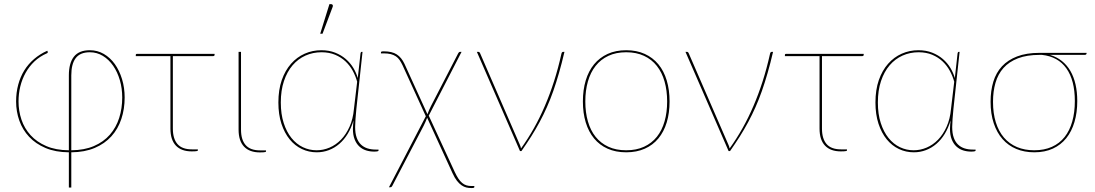

<svg xmlns="http://www.w3.org/2000/svg" viewBox="-20 -746 5408 948"><path d="M332 -4Q396.5 -4.5 444 -25Q491.5 -45.5 522.5 -81Q553.5 -116.5 568.5 -163.8Q583.5 -211 583.5 -264.5Q583.5 -309.5 571.8 -350Q560 -390.5 538.8 -421.2Q517.5 -452 488 -470Q458.5 -488 423.5 -488Q376 -488 354 -459.2Q332 -430.5 332 -374ZM320 -374Q320 -434.5 345 -466.2Q370 -498 423.5 -498Q461 -498 492.5 -479.8Q524 -461.5 546.8 -429.8Q569.5 -398 582.5 -355.5Q595.5 -313 595.5 -264.5Q595.5 -208 579.2 -158.8Q563 -109.5 530 -73Q497 -36.5 447.5 -15.5Q398 5.5 332 6V180H320V6Q254 5.5 205 -15.2Q156 -36 123.8 -70.5Q91.5 -105 75.5 -150.2Q59.5 -195.5 59.5 -245Q59.5 -289 70 -328Q80.5 -367 100.2 -398.8Q120 -430.5 148.8 -455Q177.5 -479.5 213.5 -495.5L215.5 -490.5Q216.5 -488.5 215.5 -486.2Q214.5 -484 212 -483Q176.5 -467.5 150.2 -442.8Q124 -418 106.5 -386.5Q89 -355 80.2 -319Q71.5 -283 71.5 -245Q71.5 -198.5 86 -155.2Q100.5 -112 131 -78.5Q161.5 -45 208.5 -24.8Q255.5 -4.5 320 -4Z M1039.5 -475Q1039.5 -472.5 1037.8 -470.8Q1036 -469 1032.5 -469H833.5V-111Q833.5 -61 856.2 -34.8Q879 -8.5 927.5 -8.5H957V-3.5Q957 -2.5 956.2 -1.8Q955.5 -1 952.5 -0.2Q949.5 0.5 943.5 1Q937.5 1.5 927 1.5Q875.5 1.5 848.5 -27Q821.5 -55.5 821.5 -111V-469H650.5V-475Q650.5 -480 656.5 -480H1039.5Z M1158 -490H1170V-106Q1170 -56 1192.8 -29.8Q1215.5 -3.5 1264 -3.5H1293.5V1.5Q1293.5 2.5 1292.8 3.2Q1292 4 1289 4.8Q1286 5.5 1280 6Q1274 6.5 1263.5 6.5Q1212 6.5 1185 -22Q1158 -50.5 1158 -106Z M1743.5 -342.5Q1736 -370 1721.8 -396.2Q1707.5 -422.5 1686 -442.8Q1664.5 -463 1635 -475.5Q1605.5 -488 1567.5 -488Q1525 -488 1488.2 -471.5Q1451.5 -455 1424.5 -423.5Q1397.5 -392 1382 -345.8Q1366.5 -299.5 1366.5 -240Q1366.5 -182.5 1380.8 -138.5Q1395 -94.5 1419.2 -64.5Q1443.5 -34.5 1475.5 -19.2Q1507.5 -4 1543 -4Q1576 -4 1607.2 -17.2Q1638.5 -30.5 1663.8 -56.5Q1689 -82.5 1706 -120.5Q1723 -158.5 1727.5 -207.5ZM1849 -7.5V-2.5Q1849 2.5 1827 2.5Q1806 2.5 1787.2 -3.5Q1768.5 -9.5 1754 -23Q1739.5 -36.5 1731 -58Q1722.5 -79.5 1722.5 -110Q1722.5 -120 1723.5 -130Q1724.5 -140 1725.5 -151.5Q1714.5 -114.5 1696.8 -85.2Q1679 -56 1655.5 -35.8Q1632 -15.5 1603.8 -4.8Q1575.5 6 1544 6Q1505 6 1470.5 -10.2Q1436 -26.5 1410.2 -58Q1384.5 -89.5 1369.5 -135.2Q1354.5 -181 1354.5 -240Q1354.5 -302.5 1371.2 -350.5Q1388 -398.5 1417 -431.2Q1446 -464 1484.5 -481Q1523 -498 1566.5 -498Q1604.5 -498 1634.8 -486Q1665 -474 1687.5 -454.5Q1710 -435 1724.8 -410.2Q1739.5 -385.5 1746.5 -360.5L1760 -482Q1761 -486.5 1762 -488.2Q1763 -490 1767 -490H1770L1739.5 -207.5Q1737 -182 1735.2 -158Q1733.5 -134 1733.5 -119Q1733.5 -88 1741 -66.8Q1748.5 -45.5 1762 -32.5Q1775.5 -19.5 1794 -13.5Q1812.5 -7.5 1835 -7.5ZM1561 -579.5 1606.5 -725.5H1615.5Q1620 -725.5 1622.5 -721.5Q1625 -717.5 1622.5 -712L1572.5 -579.5Z M2322 172.5V177.5Q2322 179.5 2319.8 181Q2317.5 182.5 2307.5 182.5Q2295 182.5 2283 179.8Q2271 177 2259.2 169Q2247.5 161 2236.2 146.8Q2225 132.5 2214.5 109.5L2089 -164.5Q2085.5 -154.5 2080.8 -144.2Q2076 -134 2072 -125.5L1917 171.5Q1916 173.5 1913.8 176Q1911.5 178.5 1907.5 178.5H1900.5L2082.5 -172L1967.5 -424Q1960.5 -438.5 1953 -449.5Q1945.5 -460.5 1934.8 -467.8Q1924 -475 1909.5 -478.8Q1895 -482.5 1875 -482.5H1861V-487.5Q1861 -489.5 1863 -491Q1865 -492.5 1875 -492.5Q1916 -492.5 1939.2 -477.2Q1962.5 -462 1977 -431L2090.5 -182Q2098.5 -204 2108 -222.5L2242.5 -483Q2243.5 -485 2245.8 -487.5Q2248 -490 2252 -490H2259L2097 -175L2225.5 103.5Q2234.5 122.5 2243.2 135.8Q2252 149 2261.8 157.2Q2271.5 165.5 2282.8 169Q2294 172.5 2307.5 172.5Z M2767 -490Q2754 -434 2740.2 -386.2Q2726.5 -338.5 2711.8 -296.5Q2697 -254.5 2680.2 -216.8Q2663.5 -179 2644.2 -143.2Q2625 -107.5 2602.8 -72.2Q2580.5 -37 2554.5 0H2547.5L2334.5 -490H2341.5Q2345.5 -490 2347.5 -487.8Q2349.5 -485.5 2350.5 -483L2545.5 -34Q2548 -28.5 2549.8 -23.5Q2551.5 -18.5 2552.5 -13Q2587 -61 2616.2 -113Q2645.5 -165 2670.2 -222.8Q2695 -280.5 2715.5 -344.5Q2736 -408.5 2752 -480.5Q2753 -486 2755.5 -488Q2758 -490 2761 -490Z M3072 -498Q3123.5 -498 3163.5 -479.8Q3203.5 -461.5 3230.8 -428.5Q3258 -395.5 3272 -348.8Q3286 -302 3286 -245Q3286 -188 3272 -141.8Q3258 -95.5 3230.8 -62.5Q3203.5 -29.5 3163.5 -11.8Q3123.5 6 3072 6Q3020 6 2980.2 -11.8Q2940.5 -29.5 2913.2 -62.5Q2886 -95.5 2872 -141.8Q2858 -188 2858 -245Q2858 -302 2872 -348.8Q2886 -395.5 2913.2 -428.5Q2940.5 -461.5 2980.2 -479.8Q3020 -498 3072 -498ZM3072 -4Q3122 -4 3160 -21.5Q3198 -39 3223.2 -70.5Q3248.5 -102 3261.2 -146.5Q3274 -191 3274 -245Q3274 -299 3261.2 -343.8Q3248.5 -388.5 3223.2 -420.5Q3198 -452.5 3160 -470.2Q3122 -488 3072 -488Q3021.5 -488 2983.8 -470.2Q2946 -452.5 2920.8 -420.5Q2895.5 -388.5 2882.8 -343.8Q2870 -299 2870 -245Q2870 -191 2882.8 -146.5Q2895.5 -102 2920.8 -70.5Q2946 -39 2983.8 -21.5Q3021.5 -4 3072 -4Z M3797 -490Q3784 -434 3770.2 -386.2Q3756.5 -338.5 3741.8 -296.5Q3727 -254.5 3710.2 -216.8Q3693.5 -179 3674.2 -143.2Q3655 -107.5 3632.8 -72.2Q3610.5 -37 3584.5 0H3577.5L3364.5 -490H3371.5Q3375.5 -490 3377.5 -487.8Q3379.5 -485.5 3380.5 -483L3575.5 -34Q3578 -28.5 3579.8 -23.5Q3581.5 -18.5 3582.5 -13Q3617 -61 3646.2 -113Q3675.5 -165 3700.2 -222.8Q3725 -280.5 3745.5 -344.5Q3766 -408.5 3782 -480.5Q3783 -486 3785.5 -488Q3788 -490 3791 -490Z M4244.5 -475Q4244.5 -472.5 4242.8 -470.8Q4241 -469 4237.5 -469H4038.5V-111Q4038.5 -61 4061.2 -34.8Q4084 -8.5 4132.5 -8.5H4162V-3.5Q4162 -2.5 4161.2 -1.8Q4160.5 -1 4157.5 -0.2Q4154.5 0.5 4148.5 1Q4142.5 1.5 4132 1.5Q4080.5 1.5 4053.5 -27Q4026.5 -55.5 4026.5 -111V-469H3855.5V-475Q3855.5 -480 3861.5 -480H4244.5Z M4691.5 -342.5Q4684 -370 4669.8 -396.2Q4655.5 -422.5 4634 -442.8Q4612.5 -463 4583 -475.5Q4553.5 -488 4515.5 -488Q4473 -488 4436.2 -471.5Q4399.5 -455 4372.5 -423.5Q4345.5 -392 4330 -345.8Q4314.5 -299.5 4314.5 -240Q4314.5 -182.5 4328.8 -138.5Q4343 -94.5 4367.2 -64.5Q4391.5 -34.5 4423.5 -19.2Q4455.5 -4 4491 -4Q4524 -4 4555.2 -17.2Q4586.5 -30.5 4611.8 -56.5Q4637 -82.5 4654 -120.5Q4671 -158.5 4675.5 -207.5ZM4797 -7.5V-2.5Q4797 2.5 4775 2.5Q4754 2.5 4735.2 -3.5Q4716.5 -9.5 4702 -23Q4687.5 -36.5 4679 -58Q4670.5 -79.5 4670.5 -110Q4670.5 -120 4671.5 -130Q4672.5 -140 4673.5 -151.5Q4662.5 -114.5 4644.8 -85.2Q4627 -56 4603.5 -35.8Q4580 -15.5 4551.8 -4.8Q4523.5 6 4492 6Q4453 6 4418.5 -10.2Q4384 -26.5 4358.2 -58Q4332.5 -89.5 4317.5 -135.2Q4302.5 -181 4302.5 -240Q4302.5 -302.5 4319.2 -350.5Q4336 -398.5 4365 -431.2Q4394 -464 4432.5 -481Q4471 -498 4514.5 -498Q4552.5 -498 4582.8 -486Q4613 -474 4635.5 -454.5Q4658 -435 4672.8 -410.2Q4687.5 -385.5 4694.5 -360.5L4708 -482Q4709 -486.5 4710 -488.2Q4711 -490 4715 -490H4718L4687.5 -207.5Q4685 -182 4683.2 -158Q4681.5 -134 4681.5 -119Q4681.5 -88 4689 -66.8Q4696.5 -45.5 4710 -32.5Q4723.5 -19.5 4742 -13.5Q4760.5 -7.5 4783 -7.5Z M5113 -475Q5050 -475 5006 -458Q4962 -441 4934.8 -410.5Q4907.5 -380 4895.2 -337.2Q4883 -294.5 4883 -243.5Q4883 -186 4897 -141.5Q4911 -97 4937.2 -66.5Q4963.5 -36 5001.2 -20Q5039 -4 5086.5 -4Q5136 -4 5173.8 -21Q5211.5 -38 5236.5 -69.5Q5261.5 -101 5274.2 -146Q5287 -191 5287 -247Q5287 -349.5 5245.5 -408Q5204 -466.5 5125 -475ZM5345 -485V-483Q5345 -480 5343 -477.5Q5341 -475 5335.5 -475H5164Q5197.5 -465 5222.8 -445Q5248 -425 5265 -395.8Q5282 -366.5 5290.5 -329Q5299 -291.5 5299 -247Q5299 -190.5 5285.2 -143.8Q5271.5 -97 5244.8 -63.8Q5218 -30.5 5178.5 -12.2Q5139 6 5087 6Q5038 6 4998.2 -10.5Q4958.5 -27 4930.2 -59Q4902 -91 4886.5 -137.5Q4871 -184 4871 -244Q4871 -298 4884.5 -342.5Q4898 -387 4927.2 -418.5Q4956.5 -450 5002.2 -467.5Q5048 -485 5112.5 -485Z"/></svg>

Font: Lato 2
Style: Regular
Weight: 100
Designer: Lukasz Dziedzic with Adam Twardoch and Botio Nikoltchev
Foundry: tyPoland Lukasz Dziedzic
Version: Version 2.015; 2015-08-06; http://www.latofonts.com/